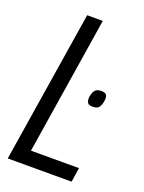

<svg xmlns="http://www.w3.org/2000/svg" viewBox="-135 -765 625 831"><g transform="rotate(20 178.0 -350.0)"><path d="M8 0 119 -700H191L91 -66H312L302 0ZM248 -366Q250 -387 258.5 -400Q267 -413 289 -413Q306 -413 312 -406Q318 -399 317 -384Q315 -362 307 -349Q299 -336 277 -336Q260 -336 254 -343Q248 -350 248 -366Z"/></g></svg>

Font: Georama SemiCondensed
Style: Italic
Weight: 400
Width: 4
Italic angle: -9°
Designer: Jean-Baptiste Levee
Foundry: Production Type
Version: Version 1.000